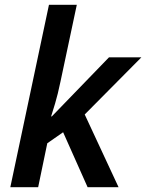

<svg xmlns="http://www.w3.org/2000/svg" viewBox="-20 -780 609 800"><path d="M23 0H139L177 -183L243 -229L345 0H474L333 -303L569 -541H434L196 -295H193Q198 -310 209.5 -348.5Q221 -387 232 -440L300 -760H184Z"/></svg>

Font: Noto Sans UI Medium
Style: Italic
Weight: 500
Italic angle: -12°
Designer: Monotype Design Team
Foundry: Monotype Imaging Inc.
Version: Version 1.901